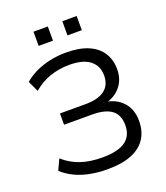

<svg xmlns="http://www.w3.org/2000/svg" viewBox="-160 -1002 968 1120"><g transform="rotate(-20 323.5 -442.0)"><path d="M314 9Q254 9 202.5 -1.5Q151 -12 110 -32.5Q69 -53 39 -81L70 -147Q117 -105 175 -85.5Q233 -66 309 -66Q406 -66 452 -99Q498 -132 498 -198Q498 -262 458 -292Q418 -322 337 -322H163V-392H321Q400 -392 440.5 -422.5Q481 -453 481 -513Q481 -572 438.5 -606Q396 -640 310 -640Q247 -640 190 -620.5Q133 -601 86 -560L55 -627Q87 -655 128.5 -674.5Q170 -694 218 -704Q266 -714 316 -714Q400 -714 455 -690Q510 -666 537.5 -622.5Q565 -579 565 -521Q565 -457 528.5 -413.5Q492 -370 428 -355V-366Q500 -356 541 -311Q582 -266 582 -194Q582 -131 553 -85.5Q524 -40 465 -15.5Q406 9 314 9ZM360 -805V-893H449V-805ZM181 -805V-893H270V-805Z"/></g></svg>

Font: Nunito Sans 11pt
Style: Regular
Weight: 400
Version: Version 3.101;gftools[0.9.27]